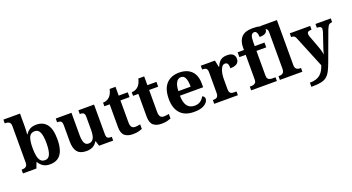

<svg xmlns="http://www.w3.org/2000/svg" viewBox="-59 -1544 4677 2548"><g transform="rotate(-20 2279.5 -270.0)"><path d="M398 10Q339 10 302 -14.5Q265 -39 243 -78H236L207 0H17V-53H24Q43 -53 60.5 -58Q78 -63 89 -78Q100 -93 100 -123V-640Q100 -669 89.5 -683Q79 -697 61.5 -702Q44 -707 23 -707H17V-760H252V-589Q252 -572 251.5 -548.5Q251 -525 249.5 -503.5Q248 -482 246 -468H251Q273 -503 309 -525.5Q345 -548 402 -548Q499 -548 550.5 -481Q602 -414 602 -270Q602 -174 578.5 -111.5Q555 -49 509.5 -19.5Q464 10 398 10ZM355 -65Q405 -65 426.5 -118Q448 -171 448 -271Q448 -373 426 -423.5Q404 -474 354 -474Q295 -474 273.5 -424Q252 -374 252 -270Q252 -204 261.5 -158.5Q271 -113 293 -89Q315 -65 355 -65Z M913 10Q826 10 785.5 -38Q745 -86 745 -188V-412Q745 -441 738.5 -456.5Q732 -472 717.5 -477.5Q703 -483 678 -483H675V-536H897V-216Q897 -174 904 -142Q911 -110 927.5 -92.5Q944 -75 973 -75Q1005 -75 1025.5 -93.5Q1046 -112 1055 -146.5Q1064 -181 1064 -227V-419Q1064 -448 1055.5 -461.5Q1047 -475 1032.5 -479Q1018 -483 998 -483H995V-536H1216V-116Q1216 -88 1224.5 -74Q1233 -60 1248.5 -56.5Q1264 -53 1283 -53H1291V0H1092L1070 -71H1065Q1039 -28 1001.5 -9Q964 10 913 10Z M1570 10Q1493 10 1452.5 -25.5Q1412 -61 1412 -148V-468H1337V-519Q1369 -519 1394.5 -531.5Q1420 -544 1435 -561Q1450 -577 1462 -601.5Q1474 -626 1481 -660H1564V-536H1692V-468H1564V-158Q1564 -114 1579.5 -92.5Q1595 -71 1630 -71Q1649 -71 1667 -74Q1685 -77 1701 -80V-15Q1685 -8 1650.5 1Q1616 10 1570 10Z M1975 10Q1898 10 1857.5 -25.5Q1817 -61 1817 -148V-468H1742V-519Q1774 -519 1799.5 -531.5Q1825 -544 1840 -561Q1855 -577 1867 -601.5Q1879 -626 1886 -660H1969V-536H2097V-468H1969V-158Q1969 -114 1984.5 -92.5Q2000 -71 2035 -71Q2054 -71 2072 -74Q2090 -77 2106 -80V-15Q2090 -8 2055.5 1Q2021 10 1975 10Z M2432 10Q2304 10 2238.5 -62.5Q2173 -135 2173 -265Q2173 -406 2238 -477.5Q2303 -549 2421 -549Q2530 -549 2592.5 -488Q2655 -427 2655 -308V-257H2327Q2329 -157 2364.5 -111Q2400 -65 2467 -65Q2518 -65 2551 -89Q2584 -113 2601 -148Q2615 -144 2625 -132.5Q2635 -121 2635 -104Q2635 -78 2614 -51.5Q2593 -25 2548.5 -7.5Q2504 10 2432 10ZM2502 -321Q2502 -397 2484 -440.5Q2466 -484 2423 -484Q2381 -484 2356 -442Q2331 -400 2329 -321Z M2718 0V-53H2722Q2745 -53 2761.5 -58Q2778 -63 2787.5 -78.5Q2797 -94 2797 -125V-415Q2797 -445 2788.5 -459.5Q2780 -474 2764 -478.5Q2748 -483 2726 -483H2723V-536H2923L2943 -440H2948Q2963 -476 2982 -500Q3001 -524 3028.5 -536Q3056 -548 3097 -548Q3154 -548 3180 -523.5Q3206 -499 3206 -460Q3206 -414 3173.5 -392Q3141 -370 3081 -370Q3081 -398 3077 -416Q3073 -434 3063 -443.5Q3053 -453 3034 -453Q3011 -453 2995.5 -436Q2980 -419 2970 -392Q2960 -365 2955 -333.5Q2950 -302 2950 -273V-120Q2950 -91 2959 -76.5Q2968 -62 2984 -57.5Q3000 -53 3020 -53H3052V0Z M3240 0V-53H3262Q3277 -53 3293.5 -57.5Q3310 -62 3321.5 -76Q3333 -90 3333 -118V-468H3244V-536H3333V-573Q3333 -666 3382 -717.5Q3431 -769 3537 -769Q3602 -769 3636.5 -758Q3671 -747 3684.5 -731Q3698 -715 3698 -696Q3698 -677 3687.5 -661Q3677 -645 3653 -636Q3629 -627 3588 -627Q3588 -644 3584 -663.5Q3580 -683 3570 -697.5Q3560 -712 3541 -712Q3512 -712 3498.5 -684.5Q3485 -657 3485 -591V-536H3623V-468H3485V-118Q3485 -90 3496 -76Q3507 -62 3524 -57.5Q3541 -53 3556 -53H3603V0Z M3645 0V-53H3657Q3678 -53 3693.5 -59Q3709 -65 3718.5 -80.5Q3728 -96 3728 -124V-646Q3728 -673 3716 -686Q3704 -699 3687.5 -703Q3671 -707 3657 -707H3645V-760H3880V-124Q3880 -96 3889.5 -80.5Q3899 -65 3915.5 -59Q3932 -53 3951 -53H3963V0Z M4007 171Q4059 171 4096 158.5Q4133 146 4158 123.5Q4183 101 4199.5 71Q4216 41 4228 5L4048 -435Q4040 -456 4031.5 -466Q4023 -476 4012 -479.5Q4001 -483 3984 -483H3980V-536H4268V-483H4264Q4233 -483 4219 -473.5Q4205 -464 4205 -444Q4205 -435 4207.5 -424.5Q4210 -414 4214 -403L4276 -237Q4284 -217 4290.5 -194.5Q4297 -172 4302 -152.5Q4307 -133 4309 -118Q4314 -143 4321 -165.5Q4328 -188 4334 -207L4397 -394Q4401 -404 4404 -419Q4407 -434 4407 -443Q4407 -465 4392.5 -473.5Q4378 -482 4348 -483H4343V-536H4559V-483H4555Q4537 -482 4523.5 -475.5Q4510 -469 4500 -453Q4490 -437 4479 -410L4328 0Q4303 69 4279.5 113.5Q4256 158 4225 183Q4194 208 4146 218.5Q4098 229 4024 229H4007Z"/></g></svg>

Font: Noto Serif Myanmar
Style: Regular
Weight: 400
Designer: Ben Mitchell and the Monotype Design Team
Foundry: Monotype Imaging Inc.
Version: Version 2.106